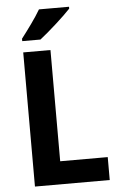

<svg xmlns="http://www.w3.org/2000/svg" viewBox="-61 -1069 632 1018"><g transform="rotate(-5 254.5 -560.0)"><path d="M346 -1017V-1027H186C160 -982 116 -923 83 -880V-867H180C229 -905 312 -980 346 -1017ZM83 -93H481V-215H228V-807H83Z"/></g></svg>

Font: Noto Sans Kannada UI SemiCondensed
Style: Bold
Weight: 700
Width: 4
Designer: Jelle Bosma - Monotype Design Team
Foundry: Monotype Imaging Inc.
Version: Version 2.005